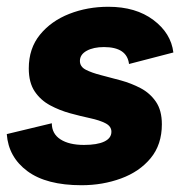

<svg xmlns="http://www.w3.org/2000/svg" viewBox="-29 -537 534 567"><path d="M212 10Q108 10 52 -31.5Q-4 -73 -9 -141L124 -173Q124 -142 149.5 -125.5Q175 -109 219 -109Q258 -109 279 -119Q300 -129 300 -148Q300 -164 282.5 -173Q265 -182 237 -188Q209 -194 178 -202.5Q147 -211 119 -226Q91 -241 73.5 -267Q56 -293 56 -335Q56 -394 89 -434.5Q122 -475 175.5 -496Q229 -517 291 -517Q372 -517 424 -478Q476 -439 483 -382L352 -348Q346 -398 278 -398Q247 -398 227 -387Q207 -376 207 -357Q207 -340 224.5 -331Q242 -322 269.5 -315Q297 -308 328 -299.5Q359 -291 386.5 -276.5Q414 -262 431.5 -236.5Q449 -211 449 -170Q449 -110 416 -70Q383 -30 328.5 -10Q274 10 212 10Z"/></svg>

Font: Livvic
Style: Bold Italic
Weight: 700
Italic angle: -10°
Designer: Jacques Le Bailly, Baron von Fonthausen
Version: Version 1.001; ttfautohint (v1.8.2)